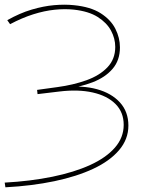

<svg xmlns="http://www.w3.org/2000/svg" viewBox="-45 -723 628 818"><path d="M-22 75 -25 55Q85 49 178 30Q271 11 339 -20Q407 -51 444.5 -94Q482 -137 482 -191Q482 -245 447 -280Q412 -315 350 -329Q288 -343 207 -333L115 -322L113 -340L200 -352Q267 -361 323 -381Q379 -401 412.5 -436Q446 -471 446 -523Q446 -559 428 -592.5Q410 -626 371.5 -650.5Q333 -675 269 -682Q231 -686 187.5 -681.5Q144 -677 96.5 -662Q49 -647 -2 -620L-14 -637Q39 -667 89.5 -682Q140 -697 185.5 -701Q231 -705 269 -701Q341 -694 384 -666.5Q427 -639 446.5 -600.5Q466 -562 466 -521Q466 -466 434.5 -429.5Q403 -393 349.5 -372.5Q296 -352 229 -343V-351Q306 -360 368 -343Q430 -326 466 -286.5Q502 -247 502 -188Q502 -130 462.5 -83.5Q423 -37 352.5 -4Q282 29 186.5 49Q91 69 -22 75Z"/></svg>

Font: Montserrat Thin
Style: Regular
Weight: 100
Designer: Julieta Ulanovsky
Foundry: Julieta Ulanovsky
Version: Version 9.000